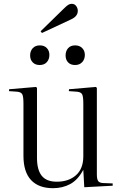

<svg xmlns="http://www.w3.org/2000/svg" viewBox="-20 -973 639 1007"><path d="M258 14Q183 14 143 -28.5Q103 -71 103 -156V-430Q103 -466 97 -478Q91 -490 70 -492L27 -495L28 -505L169 -517L174 -512V-145Q174 -82 199 -51Q224 -20 278 -20Q340 -20 378.5 -54Q417 -88 417 -154V-430Q417 -466 411 -478Q405 -490 384 -492L341 -495L342 -505L483 -517L488 -512V-58Q488 -34 494.5 -24Q501 -14 520 -13L571 -11V1L422 9L417 -81H416Q388 -29 348 -7.5Q308 14 258 14ZM200 -800 193 -809 317 -930Q330 -943 338.5 -948Q347 -953 356 -953Q371 -953 379.5 -941.5Q388 -930 388 -916Q388 -887 352 -871ZM374 -632Q350 -632 337 -646Q324 -660 324 -682Q324 -705 337 -720Q350 -735 374 -735Q397 -735 411 -721Q425 -707 425 -685Q425 -662 411 -647Q397 -632 374 -632ZM188 -632Q165 -632 151.5 -646Q138 -660 138 -682Q138 -705 151.5 -720Q165 -735 189 -735Q212 -735 225.5 -721Q239 -707 239 -685Q239 -662 225.5 -647Q212 -632 188 -632Z"/></svg>

Font: Literata 72pt Light
Style: Regular
Weight: 300
Designer: Latin by Veronika Burian and Jose Scaglione. Greek by Irene Vlachou. Cyrillic by Vera Evstafieva.
Foundry: TypeTogether
Version: Version 3.002